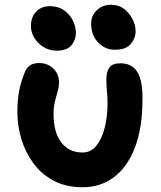

<svg xmlns="http://www.w3.org/2000/svg" viewBox="-20 -777 676 807"><path d="M328 10Q257 10 205.5 -17.5Q154 -45 120.5 -90.5Q87 -136 70 -192Q53 -248 53 -305Q53 -355 60.5 -394.5Q68 -434 83 -470Q90 -490 104.5 -501Q119 -512 145 -512Q180 -512 204 -489Q228 -466 228 -430Q228 -415 224.5 -401Q221 -387 216.5 -372Q212 -357 208.5 -339Q205 -321 205 -299Q205 -261 213 -230.5Q221 -200 237 -179Q253 -158 275.5 -147Q298 -136 327 -136Q362 -136 385 -164.5Q408 -193 420 -240Q432 -287 432 -342Q432 -364 430.5 -381Q429 -398 428 -412.5Q427 -427 427 -443Q427 -475 439.5 -493Q452 -511 487 -511Q516 -511 537 -496.5Q558 -482 568.5 -449.5Q579 -417 579 -364Q579 -239 547 -156.5Q515 -74 458.5 -32Q402 10 328 10ZM463 -568Q421 -568 392 -599Q363 -630 363 -677Q363 -712 387.5 -734.5Q412 -757 447 -757Q479 -757 501.5 -739.5Q524 -722 537 -696.5Q550 -671 550 -646Q550 -617 530 -592.5Q510 -568 463 -568ZM218 -564Q188 -564 163.5 -579Q139 -594 124.5 -617.5Q110 -641 110 -667Q110 -705 132 -728Q154 -751 190 -751Q225 -751 249.5 -733.5Q274 -716 286.5 -690Q299 -664 299 -639Q299 -610 280.5 -587Q262 -564 218 -564Z"/></svg>

Font: Shantell Sans
Style: Bold
Weight: 700
Designer: Stephen Nixon, Anya Danilova, Shantell Martin
Foundry: Arrow Type
Version: Version 1.011;[c5ecc13dd]